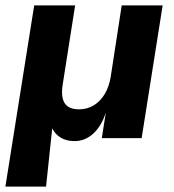

<svg xmlns="http://www.w3.org/2000/svg" viewBox="-26 -513 646 713"><path d="M-6 180 101 -493H253L207 -200Q202 -170 206.5 -149Q211 -128 226 -117.5Q241 -107 267 -107Q298 -107 322.5 -122Q347 -137 363 -164Q379 -191 385 -227L426 -493H578L500 0H352L367 -95Q351 -45 320.5 -17Q290 11 251 11Q221 11 200 -1.5Q179 -14 168 -36V-37L145 180Z"/></svg>

Font: Nunito Sans 11pt ExtraBold
Style: Italic
Weight: 800
Italic angle: -9°
Version: Version 3.101;gftools[0.9.27]